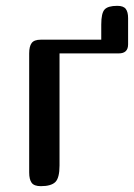

<svg xmlns="http://www.w3.org/2000/svg" viewBox="-20 -638 459 658"><path d="M120 -502H327V-554Q327 -593 338.5 -605.5Q350 -618 382 -618Q403 -618 411 -607.5Q419 -597 419 -576V-486Q419 -455 387 -455H184V-71Q184 -28 169.5 -14Q155 0 120 0Q97 0 88.5 -11.5Q80 -23 80 -47V-455Q80 -479 88.5 -490.5Q97 -502 120 -502Z"/></svg>

Font: Marmelad for Arash.Academy
Style: Regular
Weight: 400
Designer: Manvel Shmavonyan
Foundry: Cyreal
Version: Version 1.110;Glyphs 3.2 (3202)